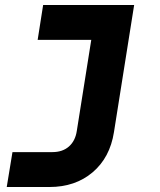

<svg xmlns="http://www.w3.org/2000/svg" viewBox="-20 -570 640 770"><path d="M7 180 30 40H190Q231 40 256.5 17.5Q282 -5 288 -45L346 -410H131L153 -550H518L437 -40Q421 62 351.5 121Q282 180 178 180Z"/></svg>

Font: JetBrains Mono Extra Bold
Style: Italic
Weight: 800
Italic angle: -9°
Monospace: yes
Designer: Philipp Nurullin, Konstantin Bulenkov
Foundry: JetBrains
Version: 2.002